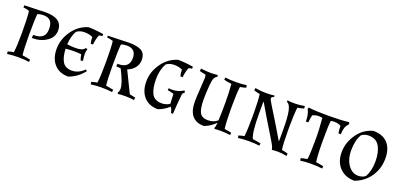

<svg xmlns="http://www.w3.org/2000/svg" viewBox="4 -1241 4075 1960"><g transform="rotate(20 2042.0 -260.5)"><path d="M43 -519 275 -526Q456 -526 456 -395Q456 -322 391.5 -277Q327 -232 245 -232Q233 -232 228 -233L232 -266H241Q303 -266 333.5 -293Q364 -320 364 -378Q364 -436 339.5 -463.5Q315 -491 261 -491Q228 -491 199 -480Q192 -414 192 -256Q192 -98 201 -33Q243 -28 289 -17L286 8Q237 0 168 0Q99 0 48 8L44 -18Q74 -28 107 -33Q117 -103 117 -251.5Q117 -400 108 -481Q73 -494 43 -494Z M859 -119 873 -105Q806 -20 712 12Q615 12 560 -49.5Q505 -111 505 -215.5Q505 -320 570 -412Q635 -504 736 -533Q809 -533 901 -518L900 -496Q881 -496 864 -489Q845 -444 839 -382H814Q806 -416 806 -452Q768 -471 716 -471Q664 -471 630 -443Q596 -381 591 -295Q633 -288 681 -288Q764 -288 781 -323L802 -320Q793 -290 793 -261Q793 -232 800 -190L776 -186Q765 -216 760 -248Q720 -252 680.5 -252Q641 -252 591 -247Q594 -158 624 -108Q654 -58 726 -58Q798 -58 859 -119Z M951 -519 1181 -526Q1271 -526 1316 -499.5Q1361 -473 1361 -403Q1361 -355 1331.5 -318Q1302 -281 1254 -263L1366 -34Q1400 -28 1430 -20L1426 7Q1384 0 1331.5 0Q1279 0 1249 5L1245 -11Q1258 -24 1258 -54Q1258 -115 1188 -250Q1167 -254 1139 -254L1141 -283H1151Q1269 -283 1269 -391Q1269 -491 1168 -491Q1134 -491 1107 -480Q1100 -414 1100 -254Q1100 -94 1109 -33Q1153 -28 1191 -18L1188 7Q1136 0 1071.5 0Q1007 0 956 8L952 -18Q980 -27 1015 -33Q1025 -108 1025 -266.5Q1025 -425 1016 -486Q977 -499 951 -499Z M1703 -58Q1746 -58 1788 -83L1783 -190Q1755 -199 1715 -206L1718 -227Q1742 -225 1753 -225Q1822 -225 1878 -262L1888 -244Q1876 -233 1866 -221Q1852 -85 1848 3H1827Q1819 -34 1803 -58Q1745 -7 1686 12Q1589 12 1534 -49.5Q1479 -111 1479 -215.5Q1479 -320 1544 -412Q1609 -504 1710 -533Q1783 -533 1875 -518L1874 -496Q1855 -496 1838 -489Q1819 -444 1813 -382H1788Q1780 -416 1780 -452Q1742 -471 1690 -471Q1638 -471 1604 -443Q1564 -370 1564 -270.5Q1564 -171 1593.5 -114.5Q1623 -58 1703 -58Z M2387 -284V-237Q2387 -100 2397 -32Q2443 -26 2473 -18L2470 7Q2421 0 2369.5 0Q2318 0 2299 3L2295 -10Q2304 -20 2307 -67Q2255 -13 2187 12Q2015 12 2015 -193Q2015 -238 2022 -337Q2029 -436 2029 -453Q2029 -470 2023 -486V-487Q1981 -494 1956 -502L1960 -529Q2018 -521 2065 -521Q2112 -521 2142 -526L2146 -509Q2110 -490 2104 -440Q2092 -344 2092 -243Q2092 -142 2115.5 -99.5Q2139 -57 2203.5 -57Q2268 -57 2308 -94Q2312 -174 2312 -283Q2312 -392 2304 -488Q2259 -493 2221 -503L2224 -528Q2276 -521 2340.5 -521Q2405 -521 2456 -529L2460 -503Q2432 -494 2397 -488Q2387 -421 2387 -284Z M2788 7Q2736 0 2671.5 0Q2607 0 2556 8L2552 -18Q2584 -28 2612 -33Q2621 -111 2621 -237V-284Q2621 -418 2611 -490Q2584 -493 2546 -506L2549 -532Q2606 -521 2668.5 -521Q2731 -521 2758 -528L2760 -511Q2733 -504 2733 -488Q2733 -476 2756.5 -437.5Q2780 -399 2802 -363Q2868 -258 2958 -105L2961 -107V-229Q2961 -363 2947 -430.5Q2933 -498 2899 -509L2901 -526Q2927 -521 2979 -521Q3031 -521 3086 -532L3089 -506Q3048 -493 3020 -490Q3010 -410 3010 -284V-237Q3010 -85 3020 -31Q3062 -24 3087 -15L3084 11Q3034 0 2990 0Q2946 0 2922 4Q2922 -18 2891.5 -70Q2861 -122 2836 -162Q2755 -293 2677 -428L2673 -426V-292Q2673 -93 2703 -33Q2748 -28 2791 -18Z M3497 -467Q3462 -484 3430 -484Q3398 -484 3387 -480Q3379 -426 3379 -271Q3379 -116 3390 -33Q3435 -28 3473 -18L3470 7Q3418 0 3350.5 0Q3283 0 3232 8L3228 -18Q3248 -24 3297 -33Q3306 -105 3306 -237V-284Q3306 -354 3295 -480Q3284 -484 3254 -484Q3224 -484 3190 -470Q3180 -439 3176 -387H3150Q3150 -469 3123 -514L3128 -531Q3205 -521 3344 -521Q3483 -521 3568 -532L3574 -513Q3549 -485 3540 -458.5Q3531 -432 3529 -387H3504Q3497 -420 3497 -467Z M3831 -533Q3934 -533 3988 -474.5Q4042 -416 4042 -308Q4042 -200 3983.5 -113Q3925 -26 3821 12Q3722 12 3661 -50.5Q3600 -113 3600 -218Q3600 -323 3664 -415Q3728 -507 3831 -533ZM3804 -472Q3759 -472 3726 -447Q3685 -377 3685 -271Q3685 -149 3753 -84Q3789 -49 3838 -49Q3887 -49 3917 -75Q3957 -145 3957 -246Q3957 -347 3921 -409.5Q3885 -472 3804 -472Z"/></g></svg>

Font: Almendra SC
Style: Regular
Weight: 400
Designer: Ana Sanfelippo
Foundry: Ana Sanfelippo
Version: Version 1.002